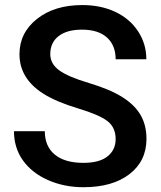

<svg xmlns="http://www.w3.org/2000/svg" viewBox="-20 -741 644 770"><path d="M443.8 -183.1Q443.8 -230 410.9 -255.4Q377.9 -280.8 292 -306.6Q206.1 -332.5 155.3 -364.3Q58.1 -425.3 58.1 -523.4Q58.1 -609.4 128.2 -665Q198.2 -720.7 310.1 -720.7Q384.3 -720.7 442.4 -693.4Q500.5 -666 533.7 -615.5Q566.9 -564.9 566.9 -503.4H443.8Q443.8 -559.1 408.9 -590.6Q374 -622.1 309.1 -622.1Q248.5 -622.1 215.1 -596.2Q181.6 -570.3 181.6 -523.9Q181.6 -484.9 217.8 -458.7Q253.9 -432.6 336.9 -408Q419.9 -383.3 470.2 -351.8Q520.5 -320.3 543.9 -279.5Q567.4 -238.8 567.4 -184.1Q567.4 -95.2 499.3 -42.7Q431.2 9.8 314.5 9.8Q237.3 9.8 172.6 -18.8Q107.9 -47.4 72 -97.7Q36.1 -147.9 36.1 -214.8H159.7Q159.7 -154.3 199.7 -121.1Q239.7 -87.9 314.5 -87.9Q378.9 -87.9 411.4 -114Q443.8 -140.1 443.8 -183.1Z"/></svg>

Font: Roboto Medium
Style: Regular
Weight: 500
Designer: Google
Version: Version 2.134; 2016; ttfautohint (v1.6)